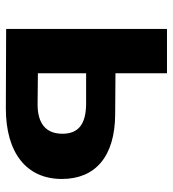

<svg xmlns="http://www.w3.org/2000/svg" viewBox="12 -588 578 641"><g transform="rotate(90 300.5 -268.0)"><path d="M225 -267H329C393 -266 427 -243 427 -188C427 -132 392 -105 329 -105L225 -106ZM225 -537H77V0L342 1C491 1 578 -68 578 -186C578 -298 503 -363 363 -364L225 -365Z"/></g></svg>

Font: Montserrat-Alt1
Style: Bold
Weight: 700
Designer: Differentunic
Foundry: Differentunic
Version: Version 7.222